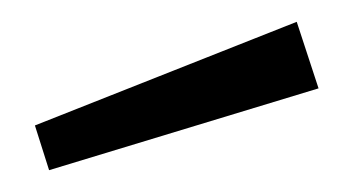

<svg xmlns="http://www.w3.org/2000/svg" viewBox="-20 -752 325 176"><path d="M252 -732 12 -637 25 -596 272 -671Z"/></svg>

Font: United Sans Light
Style: Regular
Weight: 300
Designer: Pablo Impallari, Rodrigo Fuenzalida (Modified by Dan O. Williams)
Version: Version 1.000;PS 001.000;hotconv 1.0.88;makeotf.lib2.5.64775